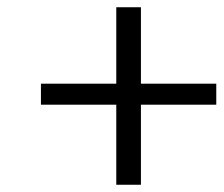

<svg xmlns="http://www.w3.org/2000/svg" viewBox="-20 -510 617 530"><path d="M93 -221V-279H301V-490H369V-279H577V-221H369V0H301V-221Z"/></svg>

Font: Heuristica
Style: Italic
Weight: 400
Italic angle: -13°
Version: Version 1.0.2